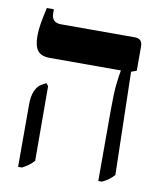

<svg xmlns="http://www.w3.org/2000/svg" viewBox="-76 -709 657 778"><g transform="rotate(10 252.5 -320.0)"><path d="M381 7V-282Q381 -354 385 -390.5Q389 -427 393 -447V-450H101Q66 -450 51 -468.5Q36 -487 36 -529Q36 -554 40.5 -580.5Q45 -607 54 -647H83V-631Q83 -592 122 -592H426Q457 -592 457 -560V-460L435 -452L445 -29Q425 -6 396 7ZM51 7V-247Q51 -285 61 -306.5Q71 -328 85 -336L105 -347L114 -336L115 -29Q104 -17 93 -9Q82 -1 67 7Z"/></g></svg>

Font: Noto Serif Hebrew Condensed
Style: Bold
Weight: 700
Width: 3
Designer: Monotype Design Team
Foundry: Monotype Imaging Inc.
Version: Version 2.004; ttfautohint (v1.8.4.7-5d5b)